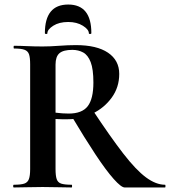

<svg xmlns="http://www.w3.org/2000/svg" viewBox="-20 -827 750 847"><path d="M530 0Q515 0 481.5 -37.5Q448 -75 401 -146Q354 -217 295 -316L387 -344Q467 -223 523.5 -150Q580 -77 624 -44.5Q668 -12 708 -12Q710 -12 710 -6Q710 0 708 0Q638 0 594 0Q550 0 530 0ZM315 -628Q407 -628 456.5 -594.5Q506 -561 506 -501Q506 -442 473 -396.5Q440 -351 388.5 -326Q337 -301 280 -301Q266 -301 251.5 -301Q237 -301 225 -302V-81Q225 -52 230 -37Q235 -22 250 -17Q265 -12 296 -12Q298 -12 298 -6Q298 0 296 0Q270 0 238 -1Q206 -2 168 -2Q132 -2 99.5 -1Q67 0 41 0Q38 0 38 -6Q38 -12 41 -12Q72 -12 87 -17Q102 -22 107.5 -37Q113 -52 113 -81V-544Q113 -573 108 -587.5Q103 -602 88 -607.5Q73 -613 42 -613Q40 -613 40 -619Q40 -625 42 -625Q68 -625 100 -623.5Q132 -622 168 -622Q201 -622 240.5 -625Q280 -628 315 -628ZM392 -463Q392 -522 380 -553Q368 -584 347 -595.5Q326 -607 299 -607Q259 -607 242 -592Q225 -577 225 -542V-330Q239 -328 255 -327Q271 -326 283 -326Q342 -326 367 -358.5Q392 -391 392 -463ZM189 -680Q189 -677 183.5 -677Q178 -677 178 -681Q178 -807 281 -807Q383 -807 383 -681Q383 -677 377.5 -677Q372 -677 372 -680Q372 -697 345.5 -713.5Q319 -730 281 -730Q241 -730 215 -713.5Q189 -697 189 -680Z"/></svg>

Font: Cormorant Garamond Light
Style: Bold
Weight: 700
Version: Version 4.001